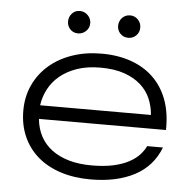

<svg xmlns="http://www.w3.org/2000/svg" viewBox="-48 -681 746 741"><g transform="rotate(5 324.5 -310.0)"><path d="M540 -255.9Q537.6 -289.1 524.9 -318.8Q512.2 -348.6 486.8 -371.3Q461.4 -394 422.9 -407.5Q384.3 -420.9 330.1 -420.9Q279.3 -420.9 240.2 -407.5Q201.2 -394 173.8 -371.3Q146.5 -348.6 130.9 -318.8Q115.2 -289.1 110.8 -255.9ZM329.1 12.2Q265.1 12.2 213.1 -4.6Q161.1 -21.5 124.5 -53Q87.9 -84.5 67.9 -129.4Q47.9 -174.3 47.9 -230Q47.9 -284.2 68.8 -329.3Q89.8 -374.5 127.4 -407Q165 -439.5 216.8 -457.3Q268.6 -475.1 330.1 -475.1Q394 -475.1 444.8 -457Q495.6 -439 530.8 -405Q565.9 -371.1 584.5 -322.8Q603 -274.4 603 -213.9V-203.1H110.8Q114.3 -166 130.1 -136.2Q146 -106.4 173.8 -85.4Q201.7 -64.5 240.5 -53.2Q279.3 -42 329.1 -42Q377 -42 412.4 -49.8Q447.8 -57.6 472.4 -70.8Q497.1 -84 512.5 -100.6Q527.8 -117.2 536.1 -134.8H597.2Q568.4 -60.5 499.3 -24.2Q430.2 12.2 329.1 12.2ZM189.9 -587.9Q189.9 -606 201.9 -618.9Q213.9 -631.8 231.9 -631.8Q250 -631.8 262.9 -618.9Q275.9 -606 275.9 -587.9Q275.9 -569.8 262.9 -557.4Q250 -544.9 231.9 -544.9Q213.9 -544.9 201.9 -557.4Q189.9 -569.8 189.9 -587.9ZM383.8 -587.9Q383.8 -596.7 387 -604.7Q390.1 -612.8 396 -618.9Q401.9 -625 409.7 -628.4Q417.5 -631.8 426.8 -631.8Q444.8 -631.8 457.3 -618.9Q469.7 -606 469.7 -587.9Q469.7 -569.8 457.3 -557.4Q444.8 -544.9 426.8 -544.9Q408.2 -544.9 396 -557.4Q383.8 -569.8 383.8 -587.9Z"/></g></svg>

Font: Stint Ultra Expanded
Style: Regular
Weight: 400
Width: 7
Designer: Astigmatic (AOETI)
Foundry: Astigmatic (AOETI)
Version: Version 1.000